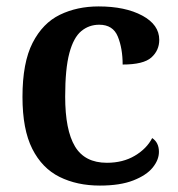

<svg xmlns="http://www.w3.org/2000/svg" viewBox="-20 -568 554 598"><path d="M291 10Q220 10 165.5 -17Q111 -44 80.5 -104.5Q50 -165 50 -266Q50 -373 81.5 -434.5Q113 -496 166.5 -522Q220 -548 287 -548Q370 -548 423 -519.5Q476 -491 476 -444Q476 -411 451.5 -389Q427 -367 362 -367Q362 -417 347 -454Q332 -491 289 -491Q257 -491 233 -471Q209 -451 196 -402.5Q183 -354 183 -267Q183 -163 213.5 -112Q244 -61 313 -61Q363 -61 400 -83Q437 -105 454 -138Q475 -124 475 -95Q475 -70 455.5 -46Q436 -22 395 -6Q354 10 291 10Z"/></svg>

Font: Noto Serif Telugu SemiBold
Style: Regular
Weight: 600
Designer: Jelle Bosma - Monotype Design Team
Foundry: Monotype Imaging Inc.
Version: Version 2.005; ttfautohint (v1.8.4.7-5d5b)